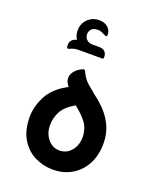

<svg xmlns="http://www.w3.org/2000/svg" viewBox="-135 -791 727 883"><g transform="rotate(20 228.5 -349.5)"><path d="M106 -536Q104 -536 101 -540Q100 -543 99.5 -546.5Q99 -550 99 -554Q100 -581 131 -589Q119 -609 119 -631Q119 -663 140.5 -685.5Q162 -708 195 -709Q222 -710 239 -695.5Q256 -681 256 -660Q256 -650 251 -650Q249 -650 237 -656Q228 -661 221 -663Q214 -665 204 -665Q187 -665 176.5 -655.5Q166 -646 166 -630Q166 -614 177 -603.5Q188 -593 204 -593H239Q258 -593 267 -583Q276 -573 276 -559V-554Q276 -548 269 -548H156Q140 -548 130 -545Q120 -542 112 -538Q106 -536 106 -536ZM323 -356Q409 -282 409 -183Q409 -125 386.5 -82Q364 -39 323.5 -14.5Q283 10 229 10Q183 10 141.5 -10.5Q100 -31 74 -74Q48 -117 48 -183Q48 -233 75 -285Q102 -337 169 -372Q164 -379 160 -385.5Q156 -392 154 -401Q150 -421 161.5 -438.5Q173 -456 196 -468Q198 -469 201 -470Q204 -471 205 -472Q211 -473 213.5 -469.5Q216 -466 218 -461Q232 -432 252 -414.5Q272 -397 297 -377Q303 -373 309.5 -367.5Q316 -362 323 -356ZM229 -83Q264 -83 287 -111Q310 -139 309 -182Q308 -201 301.5 -220Q295 -239 278 -258Q260 -279 229 -304Q181 -276 165 -244.5Q149 -213 149 -181Q148 -139 171.5 -111Q195 -83 229 -83Z"/></g></svg>

Font: Zain
Style: Bold
Weight: 700
Designer: Zain,Boutros
Foundry: Mobile Telecommunications Company (Zain), 2024
Version: Version 1.50; ttfautohint (v1.8.4)